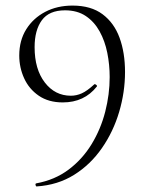

<svg xmlns="http://www.w3.org/2000/svg" viewBox="-20 -656 529 688"><path d="M205 -289Q154 -289 119 -313Q84 -337 66.5 -375.5Q49 -414 49 -457Q49 -511 74 -551Q99 -591 142 -613.5Q185 -636 240 -636Q306 -636 347.5 -605Q389 -574 408.5 -520.5Q428 -467 428 -398Q428 -326 407 -255Q386 -184 345 -125Q304 -66 245.5 -29.5Q187 7 112 12Q109 13 107.5 7.5Q106 2 110 1Q176 -11 225.5 -48Q275 -85 308 -139Q341 -193 357 -255.5Q373 -318 373 -380Q373 -424 364.5 -466.5Q356 -509 337 -543.5Q318 -578 287.5 -598.5Q257 -619 213 -619Q156 -619 130 -583.5Q104 -548 104 -487Q104 -408 140.5 -360.5Q177 -313 234 -313Q254 -313 273 -321.5Q292 -330 317 -353Q319 -356 324 -352.5Q329 -349 327 -346Q282 -289 205 -289Z"/></svg>

Font: Cormorant Infant Light Light
Style: Regular
Weight: 300
Version: Version 4.001